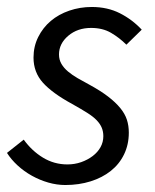

<svg xmlns="http://www.w3.org/2000/svg" viewBox="-23 -518 445 550"><path d="M164 12Q140 12 115.5 5Q91 -2 68.5 -14.5Q46 -27 27.5 -44Q9 -61 -3 -80L45 -118Q68 -86 100 -66.5Q132 -47 170 -47Q191 -47 209.5 -53.5Q228 -60 242.5 -71Q257 -82 265 -96.5Q273 -111 273 -128Q273 -141 268.5 -152Q264 -163 254 -173.5Q244 -184 226.5 -195Q209 -206 184 -220Q127 -251 100 -281Q73 -311 73 -353Q73 -385 86.5 -412Q100 -439 122.5 -458Q145 -477 175.5 -487.5Q206 -498 240 -498Q285 -498 320.5 -480Q356 -462 383 -433L339 -390Q319 -410 295 -424Q271 -438 238 -438Q199 -438 172.5 -415.5Q146 -393 146 -362Q146 -347 153 -335Q160 -323 172 -313Q184 -303 199.5 -294Q215 -285 232 -276Q265 -258 286.5 -241.5Q308 -225 321.5 -208.5Q335 -192 340.5 -175Q346 -158 346 -138Q346 -104 332.5 -76Q319 -48 294.5 -28.5Q270 -9 236.5 1.5Q203 12 164 12Z"/></svg>

Font: Matigon Symbol
Style: Regular
Weight: 400
Designer: Paul D. Hunt
Foundry: Adobe Systems Incorporated
Version: Version 2.021;PS 2.000;hotconv 1.0.86;makeotf.lib2.5.63406